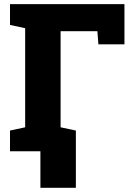

<svg xmlns="http://www.w3.org/2000/svg" viewBox="-20 -731 639 928"><path d="M28.3 0V-100.1L101.6 -115.7V-594.7L28.3 -610.4V-710.9H581.5V-516.6H455.6L450.7 -580.1H272.9V-115.7L346.7 -100.1V0ZM175.3 176.8V-95.7H346.7V176.8Z"/></svg>

Font: Roboto Slab Black
Style: Regular
Weight: 900
Designer: Google
Version: Version 2.000; ttfautohint (v1.8.1.43-b0c9)